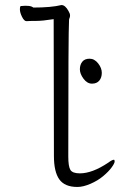

<svg xmlns="http://www.w3.org/2000/svg" viewBox="-20 -729 540 762"><path d="M306.5 -484Q316 -496 335.5 -496Q355 -496 369.5 -477.5Q384 -459 384 -440Q384 -421 374 -409Q364 -397 345 -397Q326 -397 311.5 -416.5Q297 -436 297 -454Q297 -472 306.5 -484ZM287 13Q237 13 215.5 -17Q194 -47 194 -110L193 -653Q149 -646 123.5 -646Q98 -646 85 -645Q76 -645 67.5 -662Q59 -679 59 -692Q59 -705 63 -705Q101 -709 112 -699Q183 -699 224 -709Q239 -709 252 -685Q258 -675 258 -668Q258 -661 256 -657.5Q254 -654 254 -649Q251 -600 251 -108Q251 -68 259.5 -54.5Q268 -41 297 -41Q346 -41 409 -83Q425 -95 432 -95Q435 -95 435 -88Q435 -81 423 -64.5Q411 -48 389.5 -30Q368 -12 339 0.5Q310 13 287 13Z"/></svg>

Font: Moon Stars Kai T HW Light
Style: Regular
Weight: 300
Designer: GuiWonder
Version: Version 1.101